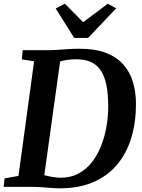

<svg xmlns="http://www.w3.org/2000/svg" viewBox="-29 -1016 774 1044"><path d="M94.5 -743H239.7Q278.7 -744 320.3 -747.5Q361.9 -751 402.7 -751Q487 -751.3 545.8 -729Q604.6 -706.6 640.9 -665.9Q677.3 -625.2 693.8 -570.1Q710.3 -515.1 710.3 -450Q710.3 -350.2 684.9 -266.5Q659.5 -182.9 608.2 -121.3Q556.8 -59.8 478.8 -25.9Q400.8 8 295.7 8Q280 8 261.9 6.8Q243.7 5.5 224.3 4Q204.9 2.5 186 1.2Q167 0 149.5 0H-9.3L-3.9 -46.1L71.5 -59.5L156.4 -682.6L89.8 -693.3ZM206.7 -26.9 195.1 -70.5Q198.3 -67.1 217.1 -62.1Q235.9 -57 259.6 -53.4Q283.2 -49.7 300.8 -49.7Q356.2 -49.7 398.6 -72.7Q441 -95.6 471.5 -135Q502 -174.4 521.4 -224.3Q540.8 -274.3 550.1 -328.8Q559.4 -383.3 559.4 -436Q559.4 -505.4 549.3 -554.4Q539.1 -603.3 518.1 -634.2Q497 -665 464.4 -679.3Q431.8 -693.6 386.3 -693.6Q362.6 -693.6 343.5 -691.2Q324.4 -688.9 310.7 -685.2Q297.1 -681.6 288.6 -677.9L301.6 -708.5ZM374.6 -809.6 273.8 -970 323.8 -995.8Q348.8 -970.6 373.6 -945.5Q398.4 -920.5 423.1 -895.3Q456.7 -920.5 490.2 -945.5Q523.7 -970.6 557.3 -995.8L602.8 -970.7L449.6 -809.6Z"/></svg>

Font: Merriweather 7pt Light
Style: Italic
Weight: 300
Italic angle: -7.8°
Designer: Eben Sorkin
Foundry: Eben Sorkin
Version: Version 2.200;gftools[0.9.31]